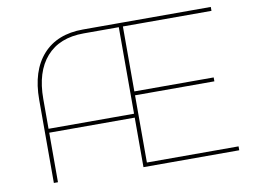

<svg xmlns="http://www.w3.org/2000/svg" viewBox="-76 -810 1211 920"><g transform="rotate(-10 529.5 -350.0)"><path d="M551 0V-700H1002V-681H571V-365H957V-346H571V-19H1017V0ZM129 -241V-260H561V-241ZM115 0V-405Q115 -545 184.5 -622.5Q254 -700 380 -700H561V-681H380Q262 -681 198.5 -609Q135 -537 135 -405V0Z"/></g></svg>

Font: Montserrat Alternates Thin
Style: Regular
Weight: 100
Designer: Julieta Ulanovsky
Foundry: Julieta Ulanovsky
Version: Version 9.000